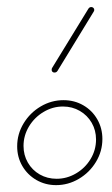

<svg xmlns="http://www.w3.org/2000/svg" viewBox="-20 -539 327 559"><path d="M259.6 -133Q259.6 -159.6 247 -181.5Q234.4 -203.3 212.4 -216.1Q190.4 -228.9 163.3 -228.9Q133.3 -228.9 106.9 -213.1Q80.4 -197.4 64.4 -170.9Q48.5 -144.4 48.5 -114.1Q48.5 -87.4 61.1 -65.6Q73.7 -43.7 95.7 -31.1Q117.8 -18.5 144.8 -18.5Q174.8 -18.5 201.3 -34.1Q227.8 -49.6 243.7 -75.9Q259.6 -102.2 259.6 -133ZM30 -113Q30 -148.9 48.7 -179.8Q67.4 -210.7 98.5 -229.1Q129.6 -247.4 164.8 -247.4Q196.7 -247.4 222.6 -232.4Q248.5 -217.4 263.3 -191.5Q278.1 -165.6 278.1 -134.4Q278.1 -98.5 259.4 -67.6Q240.7 -36.7 209.6 -18.3Q178.5 0 143.3 0Q111.9 0 85.9 -15Q60 -30 45 -55.7Q30 -81.5 30 -113ZM245.9 -518.5Q249.3 -518.5 251.9 -516.1Q254.4 -513.7 254.4 -510.4Q254.4 -507 252.6 -504.8L147.4 -332.6Q144.4 -327.8 138.5 -327.8Q134.8 -327.8 132.6 -330Q130.4 -332.2 130.4 -335.6Q130.4 -339.6 131.9 -341.5L237.4 -513.7Q240.4 -518.5 245.9 -518.5Z"/></svg>

Font: 26F Galaxy Sans Hairline
Style: Italic
Weight: 50
Italic angle: -5°
Designer: C₂₉H₂₅N₃O₅
Version: Version 1.200